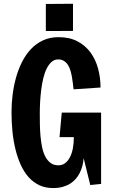

<svg xmlns="http://www.w3.org/2000/svg" viewBox="-20 -958 593 994"><path d="M360.8 -495.6Q358.9 -509.8 357.2 -526.6Q355.5 -543.5 352.3 -560.8Q349.1 -578.1 344.2 -594.2Q339.4 -610.4 331.1 -622.8Q322.8 -635.3 310.5 -642.8Q298.3 -650.4 281.2 -650.4Q261.7 -650.4 247.1 -637.5Q232.4 -624.5 221.7 -603Q210.9 -581.5 204.1 -553Q197.3 -524.4 193.4 -493.4Q189.5 -462.4 187.7 -430.4Q186 -398.4 186 -370.1Q186 -343.3 186.5 -313Q187 -282.7 189.7 -252.9Q192.4 -223.1 198 -195.8Q203.6 -168.5 214.4 -147.7Q225.1 -127 241.7 -114.5Q258.3 -102.1 282.2 -102.1Q301.8 -102.1 316.7 -113Q331.5 -124 341.8 -143.6Q352.1 -163.1 357.2 -189.9Q362.3 -216.8 362.3 -248H288.1L299.8 -375H503.4V-5.9L447.3 0Q446.8 -2 445.1 -9.3Q443.4 -16.6 440.9 -26.6Q438.5 -36.6 435.3 -48.8Q432.1 -61 429.2 -73.7Q421.9 -103 413.1 -139.2Q409.7 -95.7 392.1 -61.5Q384.8 -46.9 373.3 -33.2Q361.8 -19.5 345.2 -8.5Q328.6 2.4 306.2 9Q283.7 15.6 254.4 15.6Q214.8 15.6 183.3 0.7Q151.9 -14.2 128.2 -40.8Q104.5 -67.4 87.6 -104.2Q70.8 -141.1 60.1 -184.8Q49.3 -228.5 44.4 -277.6Q39.6 -326.7 39.6 -377.9Q39.6 -421.4 45.2 -466.8Q50.8 -512.2 62.7 -555.4Q74.7 -598.6 93.8 -636.7Q112.8 -674.8 139.9 -703.6Q167 -732.4 202.6 -749Q238.3 -765.6 283.2 -765.6Q340.3 -765.6 381.3 -743.9Q422.4 -722.2 448.7 -686Q475.1 -649.9 487.8 -602.8Q500.5 -555.7 500.5 -504.9ZM357.9 -938.5V-797.9L217.3 -797.4V-937.5Z"/></svg>

Font: Francois One
Style: Regular
Weight: 400
Designer: Vernon Adams
Foundry: vernon adams
Version: Version 1.000